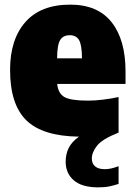

<svg xmlns="http://www.w3.org/2000/svg" viewBox="-20 -579 580 829"><path d="M404.5 230Q334 230 298.8 199.8Q263.5 169.5 263.5 118.5Q263.5 87.5 276.2 60.8Q289 34 321 11Q163.5 9 93.5 -59.8Q23.5 -128.5 23.5 -277Q23.5 -409 89.8 -484Q156 -559 283 -559Q402 -559 462 -483Q522 -407 522 -270.5V-216.5H227Q231 -175.5 258.2 -160Q285.5 -144.5 359.5 -144.5Q391 -144.5 425 -148.8Q459 -153 492 -160V-6.5Q421.5 21.5 399 50Q376.5 78.5 376.5 106Q376.5 127 390.5 139.2Q404.5 151.5 433 151.5Q458.5 151.5 492 138.5V215Q474 221 453.5 225.5Q433 230 404.5 230ZM281 -427Q253 -427 240 -406.5Q227 -386 226.5 -327H334Q333.5 -386 321 -406.5Q308.5 -427 281 -427Z"/></svg>

Font: Encode Sans Semi Condensed Black
Style: Regular
Weight: 900
Width: 4
Designer: Multiple Designers
Foundry: Impallari Type
Version: Version 3.000; ttfautohint (v1.8.3) -l 8 -r 50 -G 200 -x 14 